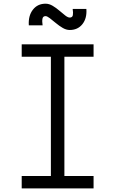

<svg xmlns="http://www.w3.org/2000/svg" viewBox="-20 -1046 640 1066"><path d="M262.5 0V-800H337.5V0ZM100.5 0V-69H499.5V0ZM100.5 -731V-800H499.5V-731ZM367 -879.5Q348 -879.5 328.2 -891Q308.5 -902.5 290 -918Q271.5 -933.5 256.5 -945Q241.5 -956.5 233 -956.5Q218.5 -956.5 215.8 -942.2Q213 -928 216.5 -905.5H140Q136.5 -958.5 162.5 -992Q188.5 -1025.5 233 -1025.5Q252.5 -1025.5 272 -1014Q291.5 -1002.5 309.5 -987Q327.5 -971.5 342.2 -960Q357 -948.5 367 -948.5Q382 -948.5 384.5 -961.8Q387 -975 383.5 -996.5H459.5Q463.5 -945 437.8 -912.2Q412 -879.5 367 -879.5Z"/></svg>

Font: Victor Mono Thin
Style: Regular
Weight: 100
Monospace: yes
Designer: Rune Bjørnerås
Version: Version 1.561;gftools[0.9.30]